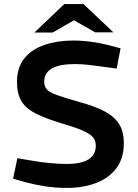

<svg xmlns="http://www.w3.org/2000/svg" viewBox="-20 -908 672 938"><path d="M307 10Q250 10 199 2Q148 -6 104 -18L44 -35L65 -135L137 -123Q174 -116 221 -111.5Q268 -107 306 -107Q377 -107 412.5 -129.5Q448 -152 448 -196Q448 -218 436.5 -234.5Q425 -251 391 -267Q357 -283 289 -303Q205 -328 155.5 -353Q106 -378 84.5 -414Q63 -450 63 -507Q63 -579 99.5 -623.5Q136 -668 198.5 -689Q261 -710 338 -710Q383 -710 431.5 -703Q480 -696 527 -683L569 -672L550 -573L491 -581Q457 -586 419 -590.5Q381 -595 345 -595Q271 -595 233.5 -573.5Q196 -552 196 -508Q196 -486 208.5 -471.5Q221 -457 257 -444Q293 -431 363 -411Q446 -389 494.5 -362Q543 -335 564 -298.5Q585 -262 585 -209Q585 -134 548 -85.5Q511 -37 448 -13.5Q385 10 307 10ZM148 -749 294 -888H388L361 -820L237 -749ZM445 -750 322 -820 294 -888H388L534 -750Z"/></svg>

Font: REM Medium
Style: Regular
Weight: 500
Designer: Octavio Pardo
Foundry: Ashler Design
Version: Version 1.005;gftools[0.9.28]